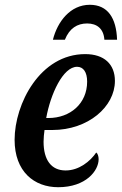

<svg xmlns="http://www.w3.org/2000/svg" viewBox="-20 -772 509 802"><path d="M201 -606H251C270 -654 303 -674 344 -674C385 -674 413 -652 416 -606H469C466 -697 430 -752 355 -752C274 -752 220 -682 201 -606ZM223 10C339 10 392 -59 392 -107C392 -119 388 -131 382 -135C357 -98 310 -60 254 -60C194 -60 162 -104 162 -180C162 -196 164 -215 166 -229H199C348 -229 460 -326 460 -434C460 -504 415 -546 336 -546C147 -546 41 -338 41 -188C41 -55 123 10 223 10ZM182 -279H173C191 -379 243 -493 302 -493C328 -493 344 -471 344 -431C344 -340 274 -279 182 -279Z"/></svg>

Font: Noto Serif Condensed SemiBold
Style: Italic
Weight: 600
Width: 3
Italic angle: -12°
Designer: Monotype Design Team
Foundry: Monotype Imaging Inc.
Version: Version 2.014